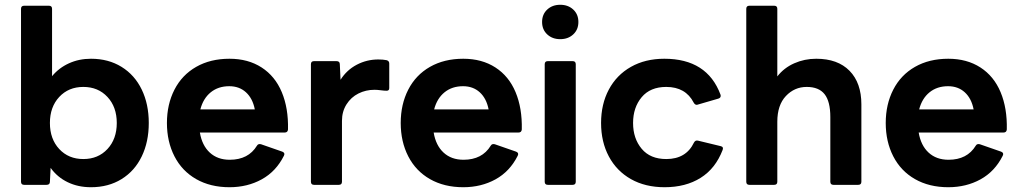

<svg xmlns="http://www.w3.org/2000/svg" viewBox="-20 -774 4264 804"><path d="M192 -71 189 -13Q189 0 175 0H81Q68 0 68 -13V-737Q68 -750 81 -750H185Q198 -750 198 -737V-455Q227 -490 269 -509Q311 -528 361 -528Q434 -528 489 -494Q544 -460 573.5 -399Q603 -338 603 -259Q603 -180 573.5 -119Q544 -58 489 -24Q434 10 361 10Q307 10 263.5 -11Q220 -32 192 -71ZM469 -259Q469 -326 430 -368Q391 -410 329 -410Q267 -410 228 -368Q189 -326 189 -259Q189 -192 228 -150Q267 -108 329 -108Q391 -108 430 -150Q469 -192 469 -259Z M679 -259Q679 -337 710.5 -398.5Q742 -460 801.5 -494Q861 -528 941 -528Q1019 -528 1075.5 -491.5Q1132 -455 1160 -388Q1188 -321 1186 -232Q1185 -219 1172 -219H817Q826 -165 858.5 -135Q891 -105 942 -105Q1020 -105 1056 -164Q1061 -173 1073 -170L1162 -139Q1175 -134 1169 -122Q1136 -56 1076 -23Q1016 10 941 10Q861 10 801.5 -24Q742 -58 710.5 -119.5Q679 -181 679 -259ZM1047 -316Q1038 -362 1010 -387.5Q982 -413 940 -413Q894 -413 862.5 -387.5Q831 -362 819 -316Z M1295 0Q1282 0 1282 -13V-505Q1282 -518 1295 -518H1389Q1403 -518 1403 -505L1406 -440Q1432 -481 1474 -503Q1516 -525 1564 -525Q1584 -525 1599 -522Q1610 -519 1610 -508V-405Q1610 -394 1599 -394Q1589 -394 1574.5 -396Q1560 -398 1548 -398Q1512 -398 1481 -382.5Q1450 -367 1431 -337Q1412 -307 1412 -268V-13Q1412 0 1399 0Z M1658 -259Q1658 -337 1689.5 -398.5Q1721 -460 1780.5 -494Q1840 -528 1920 -528Q1998 -528 2054.5 -491.5Q2111 -455 2139 -388Q2167 -321 2165 -232Q2164 -219 2151 -219H1796Q1805 -165 1837.5 -135Q1870 -105 1921 -105Q1999 -105 2035 -164Q2040 -173 2052 -170L2141 -139Q2154 -134 2148 -122Q2115 -56 2055 -23Q1995 10 1920 10Q1840 10 1780.5 -24Q1721 -58 1689.5 -119.5Q1658 -181 1658 -259ZM2026 -316Q2017 -362 1989 -387.5Q1961 -413 1919 -413Q1873 -413 1841.5 -387.5Q1810 -362 1798 -316Z M2250 -682Q2250 -714 2271.5 -734Q2293 -754 2326 -754Q2359 -754 2380.5 -734Q2402 -714 2402 -682Q2402 -650 2380.5 -630Q2359 -610 2326 -610Q2293 -610 2271.5 -630Q2250 -650 2250 -682ZM2274 0Q2261 0 2261 -13V-505Q2261 -518 2274 -518H2378Q2391 -518 2391 -505V-13Q2391 0 2378 0Z M2497 -259Q2497 -338 2529.5 -399Q2562 -460 2622 -494Q2682 -528 2762 -528Q2941 -528 2997 -378Q2998 -376 2998 -373Q2998 -364 2988 -361L2902 -336L2898 -335Q2890 -335 2885 -344Q2851 -410 2770 -410Q2703 -410 2667 -367Q2631 -324 2631 -259Q2631 -194 2667 -151Q2703 -108 2770 -108Q2853 -108 2886 -177Q2892 -188 2903 -185L2998 -162Q3011 -159 3006 -146Q2976 -68 2913.5 -29Q2851 10 2763 10Q2682 10 2622 -24Q2562 -58 2529.5 -119Q2497 -180 2497 -259Z M3118 0Q3105 0 3105 -13V-737Q3105 -750 3118 -750H3222Q3235 -750 3235 -737V-454Q3263 -490 3306 -509Q3349 -528 3398 -528Q3488 -528 3537.5 -477.5Q3587 -427 3587 -337V-13Q3587 0 3574 0H3470Q3457 0 3457 -13V-284Q3457 -349 3433 -379.5Q3409 -410 3358 -410Q3307 -410 3271 -372Q3235 -334 3235 -264V-13Q3235 0 3222 0Z M3689 -259Q3689 -337 3720.5 -398.5Q3752 -460 3811.5 -494Q3871 -528 3951 -528Q4029 -528 4085.5 -491.5Q4142 -455 4170 -388Q4198 -321 4196 -232Q4195 -219 4182 -219H3827Q3836 -165 3868.5 -135Q3901 -105 3952 -105Q4030 -105 4066 -164Q4071 -173 4083 -170L4172 -139Q4185 -134 4179 -122Q4146 -56 4086 -23Q4026 10 3951 10Q3871 10 3811.5 -24Q3752 -58 3720.5 -119.5Q3689 -181 3689 -259ZM4057 -316Q4048 -362 4020 -387.5Q3992 -413 3950 -413Q3904 -413 3872.5 -387.5Q3841 -362 3829 -316Z"/></svg>

Font: LINE Seed Sans KR Bold
Style: Regular
Weight: 700
Designer: LINE BX Design & Sandoll Inc & Dalton Maag Ltd
Foundry: Sandoll Inc.
Version: Version 1.000